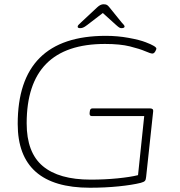

<svg xmlns="http://www.w3.org/2000/svg" viewBox="-20 -874 845 900"><path d="M401 6Q63 6 63 -293Q63 -706 476 -706Q531 -706 583 -696.5Q635 -687 663 -676Q713 -657 713 -646Q713 -642 707.5 -632.5Q702 -623 694 -623Q686 -623 660.5 -634Q635 -645 589 -656.5Q543 -668 472 -668Q105 -668 105 -296Q105 -159 180.5 -95.5Q256 -32 405 -32Q471 -32 531 -38Q591 -44 627 -53L656 -330H410Q399 -330 400 -344L401 -352Q402 -366 414 -366H682Q700 -366 698 -352L665 -45Q664 -32 659.5 -26.5Q655 -21 640 -17Q600 -7 536.5 -0.5Q473 6 401 6ZM356 -742Q344 -742 344 -749Q344 -754 349.5 -759Q355 -764 361 -770L436 -840Q451 -854 465 -854Q476 -854 481 -851Q486 -848 491 -842L550 -769Q555 -764 559.5 -758.5Q564 -753 564 -750Q564 -742 549 -742Q544 -742 539 -745Q534 -748 524 -757L462 -813L389 -757Q376 -747 369 -744.5Q362 -742 356 -742Z"/></svg>

Font: Asap Expanded Expanded Thin
Style: Italic
Weight: 100
Width: 7
Italic angle: -6°
Designer: Pablo Cosgaya
Foundry: Omnibus-Type
Version: Version 3.001; ttfautohint (v1.8.4.7-5d5b)